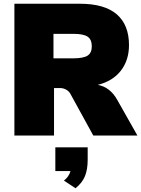

<svg xmlns="http://www.w3.org/2000/svg" viewBox="-20 -725 755 1027"><path d="M715 0H479L356 -224Q348 -238 333 -246Q318 -254 302 -254H269V0H57V-705H407Q539 -705 604.5 -648.5Q670 -592 670 -484Q670 -403 626.5 -347Q583 -291 503 -271Q569 -259 607 -191ZM372 -413Q426 -413 448.5 -427.5Q471 -442 471 -477Q471 -514 448.5 -529Q426 -544 372 -544H266V-413ZM449 63V130Q449 180 435 216Q421 252 384 282L322 241Q349 220 357 190H276V63Z"/></svg>

Font: Nunito Sans Heavy
Style: Regular
Weight: 400
Designer: Vernon Adams
Foundry: Vernon Adams
Version: Version 2.500